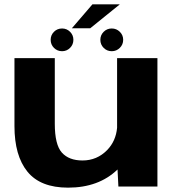

<svg xmlns="http://www.w3.org/2000/svg" viewBox="-20 -858 815 883"><path d="M524.5 0 520.5 -78.5Q434 5 293 5Q166 5 106.2 -68.5Q46.5 -142 46.5 -278V-590.5H232V-289Q232 -192.5 264.5 -156.2Q297 -120 359.5 -120Q426 -120 473 -168Q513 -209.5 518.5 -270.5V-590.5H704V0ZM265.5 -622.5Q243.5 -622.5 228.2 -637.8Q213 -653 213 -675Q213 -696.5 228.2 -711.8Q243.5 -727 265.5 -727Q287 -727 302.2 -711.8Q317.5 -696.5 317.5 -675Q317.5 -653 302.2 -637.8Q287 -622.5 265.5 -622.5ZM494 -622.5Q472 -622.5 456.8 -637.8Q441.5 -653 441.5 -675Q441.5 -696.5 456.8 -711.8Q472 -727 494 -727Q515.5 -727 531 -711.8Q546.5 -696.5 546.5 -675Q546.5 -653 531 -637.8Q515.5 -622.5 494 -622.5ZM310.5 -728 405 -838H531L395 -728Z"/></svg>

Font: Anybody ExtraExpanded Regular
Style: Bold
Weight: 700
Width: 8
Designer: Tyler Finck
Foundry: Etcetera Type Company
Version: Version 1.010; ttfautohint (v1.8.3) -l 8 -r 50 -G 200 -x 14 